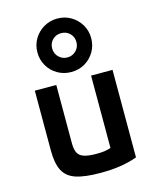

<svg xmlns="http://www.w3.org/2000/svg" viewBox="-128 -958 857 1055"><g transform="rotate(-15 300.0 -430.5)"><path d="M312 10Q222 10 171.5 -7Q121 -24 100 -65.5Q79 -107 79 -180V-520H201V-187Q201 -152 211.5 -132.5Q222 -113 247.5 -105Q273 -97 318 -97Q342 -97 361 -99.5Q380 -102 403.5 -109.5Q427 -117 462 -131L399 -54V-520H521V-22Q477 -6 426 2Q375 10 312 10ZM300 -567Q258 -567 223 -587Q188 -607 167.5 -642Q147 -677 147 -719Q147 -761 167.5 -795.5Q188 -830 223 -850.5Q258 -871 300 -871Q343 -871 377.5 -850.5Q412 -830 432.5 -795.5Q453 -761 453 -719Q453 -677 432.5 -642Q412 -607 377.5 -587Q343 -567 300 -567ZM300 -650Q329 -650 349 -670Q369 -690 369 -719Q369 -749 349 -768.5Q329 -788 300 -788Q271 -788 251 -768.5Q231 -749 231 -719Q231 -690 251 -670Q271 -650 300 -650Z"/></g></svg>

Font: M PLUS Code Latin Expanded SemiBold
Style: Regular
Weight: 600
Width: 7
Designer: Coji Morishita
Foundry: UNDERFOREST DESIGN
Version: Version 1.002; ttfautohint (v1.8.3)